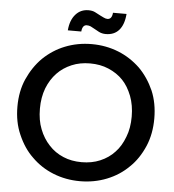

<svg xmlns="http://www.w3.org/2000/svg" viewBox="-59 -931 901 992"><g transform="rotate(5 392.0 -435.0)"><path d="M720.2 -206.1Q690.4 -136.7 644 -92.8Q596.2 -44.9 530.8 -19Q465.8 6.8 392.1 6.8Q318.8 6.8 253.9 -19Q189 -44.9 141.1 -92.8Q94.7 -136.7 64.9 -206.1Q37.1 -269 37.1 -349.1Q37.1 -429.2 64.9 -492.2Q94.2 -558.1 141.1 -605Q191.9 -653.8 253.9 -678.2Q318.8 -704.1 392.1 -704.1Q465.8 -704.1 530.8 -678.2Q593.3 -653.3 644 -605Q690.9 -558.1 720.2 -492.2Q747.1 -428.2 747.1 -349.1Q747.1 -270 720.2 -206.1ZM153.8 -349.1Q153.8 -288.6 171.9 -243.2Q189.9 -196.3 222.2 -162.1Q252.9 -128.4 296.9 -109.9Q339.4 -91.8 392.1 -91.8Q445.3 -91.8 487.8 -109.9Q532.7 -128.9 563 -162.1Q593.3 -193.4 611.8 -243.2Q629.9 -288.6 629.9 -349.1Q629.9 -407.2 611.8 -455.1Q592.3 -504.9 563 -535.2Q532.7 -566.9 487.8 -585.9Q445.3 -604 392.1 -604Q339.4 -604 296.9 -585.9Q252.9 -567.4 222.2 -535.2Q190.4 -502 171.9 -455.1Q153.8 -407.2 153.8 -349.1ZM262.2 -764.2Q266.6 -817.9 293.9 -848.1Q319.8 -877 359.9 -877Q380.4 -877 394 -870.1Q409.7 -862.3 422.9 -855Q428.7 -851.6 440.9 -846.2Q451.7 -840.8 460.9 -840.8Q483.9 -840.8 486.8 -875H557.1Q552.7 -818.8 526.9 -790Q502 -762.2 459 -762.2Q439.5 -762.2 423.8 -770Q418 -772.9 396 -785.2L377.9 -794.9Q368.7 -798.8 357.9 -798.8Q335 -798.8 332 -764.2Z"/></g></svg>

Font: PoppinsZ Medium
Style: Regular
Weight: 500
Designer: Ninad Kale (Devanagari), Jonny Pinhorn (Latin)
Foundry: Indian Type Foundry
Version: Version 3.002;FEAKit 1.0